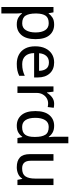

<svg xmlns="http://www.w3.org/2000/svg" viewBox="893 -1694 1040 2867"><g transform="rotate(90 1413.5 -260.0)"><path d="M347 -548Q445 -548 504.5 -478.5Q564 -409 564 -270Q564 -132 504 -61Q444 10 345 10Q283 10 243.5 -13Q204 -36 181 -67H175Q177 -49 179 -24Q181 1 181 20V240H84V-538H164L177 -465H181Q205 -499 243.5 -523.5Q282 -548 347 -548ZM326 -467Q247 -467 215 -422Q183 -377 181 -287V-270Q181 -174 212.5 -122.5Q244 -71 328 -71Q397 -71 430.5 -126.5Q464 -182 464 -271Q464 -361 430 -414Q396 -467 326 -467Z M912 -548Q1016 -548 1076 -482Q1136 -416 1136 -305V-249H772Q774 -162 817 -116.5Q860 -71 937 -71Q989 -71 1029 -80.5Q1069 -90 1111 -109V-26Q1070 -7 1029.5 1.5Q989 10 933 10Q856 10 797 -21Q738 -52 704.5 -113.5Q671 -175 671 -265Q671 -354 701.5 -417Q732 -480 786 -514Q840 -548 912 -548ZM911 -470Q851 -470 815.5 -431.5Q780 -393 774 -323H1037Q1036 -389 1006 -429.5Q976 -470 911 -470Z M1529 -548Q1543 -548 1560 -546.5Q1577 -545 1589 -542L1578 -452Q1551 -458 1523 -458Q1482 -458 1446.5 -437Q1411 -416 1389 -377Q1367 -338 1367 -285V0H1270V-538H1348L1360 -441H1365Q1390 -484 1431.5 -516Q1473 -548 1529 -548Z M1856 10Q1758 10 1698 -60Q1638 -130 1638 -268Q1638 -406 1698.5 -477Q1759 -548 1858 -548Q1919 -548 1958.5 -525Q1998 -502 2022 -468H2028Q2026 -482 2023.5 -508Q2021 -534 2021 -552V-760H2119V0H2041L2026 -72H2021Q1998 -37 1958.5 -13.5Q1919 10 1856 10ZM1876 -70Q1957 -70 1990.5 -115Q2024 -160 2024 -251V-267Q2024 -363 1992.5 -415Q1961 -467 1875 -467Q1807 -467 1773 -413Q1739 -359 1739 -266Q1739 -172 1773 -121Q1807 -70 1876 -70Z M2743 -538V0H2665L2651 -71H2646Q2620 -29 2574 -9.5Q2528 10 2476 10Q2381 10 2331 -36.5Q2281 -83 2281 -186V-538H2380V-197Q2380 -70 2494 -70Q2580 -70 2613 -119.5Q2646 -169 2646 -262V-538Z"/></g></svg>

Font: Noto Sans Kayah Li Medium
Style: Regular
Weight: 500
Designer: Monotype Design Team, Sérgio Martins
Foundry: Monotype Imaging Inc.
Version: Version 2.002; ttfautohint (v1.8.4.7-5d5b)